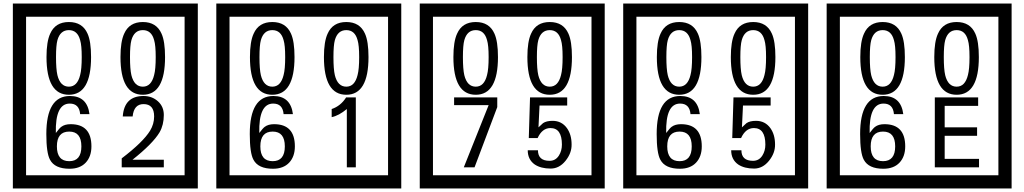

<svg xmlns="http://www.w3.org/2000/svg" viewBox="-20 -980 5815 1090"><path d="M1103 90H53V-960H1103ZM1028 15V-885H128V15ZM497 -656Q497 -442 371 -442Q244 -442 244 -656Q244 -744 265 -789Q294 -855 371 -855Q448 -855 477 -789Q497 -745 497 -656ZM444 -656Q444 -723 435 -752Q420 -809 371 -809Q322 -809 306 -752Q298 -723 298 -656Q298 -587 306 -553Q322 -488 371 -488Q419 -488 435 -554Q444 -587 444 -656ZM917 -656Q917 -442 791 -442Q664 -442 664 -656Q664 -744 685 -789Q714 -855 791 -855Q868 -855 897 -789Q917 -745 917 -656ZM864 -656Q864 -723 855 -752Q840 -809 791 -809Q742 -809 726 -752Q718 -723 718 -656Q718 -587 726 -553Q742 -488 791 -488Q839 -488 855 -554Q864 -587 864 -656ZM499 -149Q499 -91 466.5 -56.5Q434 -22 375 -22Q291 -22 264 -73Q243 -111 243 -219Q243 -435 377 -435Q475 -435 488 -332H435Q430 -392 376 -392Q293 -392 297 -225Q318 -253 328 -260Q348 -275 381 -275Q499 -275 499 -149ZM442 -149Q442 -233 373 -233Q303 -233 303 -149Q303 -65 373 -65Q442 -65 442 -149ZM910 -30H671V-81Q792 -173 832 -238Q855 -276 855 -319Q855 -389 795 -389Q740 -389 733 -319H677Q685 -435 795 -435Q843 -435 876.5 -405Q910 -375 910 -327Q910 -271 886 -229Q848 -165 732 -73H910Z M2258 90H1208V-960H2258ZM2183 15V-885H1283V15ZM1652 -656Q1652 -442 1526 -442Q1399 -442 1399 -656Q1399 -744 1420 -789Q1449 -855 1526 -855Q1603 -855 1632 -789Q1652 -745 1652 -656ZM1599 -656Q1599 -723 1590 -752Q1575 -809 1526 -809Q1477 -809 1461 -752Q1453 -723 1453 -656Q1453 -587 1461 -553Q1477 -488 1526 -488Q1574 -488 1590 -554Q1599 -587 1599 -656ZM2072 -656Q2072 -442 1946 -442Q1819 -442 1819 -656Q1819 -744 1840 -789Q1869 -855 1946 -855Q2023 -855 2052 -789Q2072 -745 2072 -656ZM2019 -656Q2019 -723 2010 -752Q1995 -809 1946 -809Q1897 -809 1881 -752Q1873 -723 1873 -656Q1873 -587 1881 -553Q1897 -488 1946 -488Q1994 -488 2010 -554Q2019 -587 2019 -656ZM1654 -149Q1654 -91 1621.5 -56.5Q1589 -22 1530 -22Q1446 -22 1419 -73Q1398 -111 1398 -219Q1398 -435 1532 -435Q1630 -435 1643 -332H1590Q1585 -392 1531 -392Q1448 -392 1452 -225Q1473 -253 1483 -260Q1503 -275 1536 -275Q1654 -275 1654 -149ZM1597 -149Q1597 -233 1528 -233Q1458 -233 1458 -149Q1458 -65 1528 -65Q1597 -65 1597 -149ZM2000 -30H1949V-361Q1903 -323 1863 -315V-361Q1914 -378 1945 -427H2000Z M3413 90H2363V-960H3413ZM3338 15V-885H2438V15ZM2807 -656Q2807 -442 2681 -442Q2554 -442 2554 -656Q2554 -744 2575 -789Q2604 -855 2681 -855Q2758 -855 2787 -789Q2807 -745 2807 -656ZM2754 -656Q2754 -723 2745 -752Q2730 -809 2681 -809Q2632 -809 2616 -752Q2608 -723 2608 -656Q2608 -587 2616 -553Q2632 -488 2681 -488Q2729 -488 2745 -554Q2754 -587 2754 -656ZM3227 -656Q3227 -442 3101 -442Q2974 -442 2974 -656Q2974 -744 2995 -789Q3024 -855 3101 -855Q3178 -855 3207 -789Q3227 -745 3227 -656ZM3174 -656Q3174 -723 3165 -752Q3150 -809 3101 -809Q3052 -809 3036 -752Q3028 -723 3028 -656Q3028 -587 3036 -553Q3052 -488 3101 -488Q3149 -488 3165 -554Q3174 -587 3174 -656ZM2803 -372 2674 -30H2613L2754 -383H2558V-427H2803ZM3225 -160Q3226 -111 3190.5 -67Q3155 -23 3106 -23Q3051 -23 3016 -46Q2976 -74 2976 -127H3034Q3034 -67 3100 -67Q3134 -67 3153 -97Q3170 -124 3170 -159Q3170 -253 3105 -253Q3058 -253 3032 -196H2982L2989 -427H3200V-381H3043L3037 -257Q3050 -269 3063 -281Q3082 -294 3117 -294Q3169 -294 3199 -252Q3225 -215 3225 -160Z M4568 90H3518V-960H4568ZM4493 15V-885H3593V15ZM3962 -656Q3962 -442 3836 -442Q3709 -442 3709 -656Q3709 -744 3730 -789Q3759 -855 3836 -855Q3913 -855 3942 -789Q3962 -745 3962 -656ZM3909 -656Q3909 -723 3900 -752Q3885 -809 3836 -809Q3787 -809 3771 -752Q3763 -723 3763 -656Q3763 -587 3771 -553Q3787 -488 3836 -488Q3884 -488 3900 -554Q3909 -587 3909 -656ZM4382 -656Q4382 -442 4256 -442Q4129 -442 4129 -656Q4129 -744 4150 -789Q4179 -855 4256 -855Q4333 -855 4362 -789Q4382 -745 4382 -656ZM4329 -656Q4329 -723 4320 -752Q4305 -809 4256 -809Q4207 -809 4191 -752Q4183 -723 4183 -656Q4183 -587 4191 -553Q4207 -488 4256 -488Q4304 -488 4320 -554Q4329 -587 4329 -656ZM3964 -149Q3964 -91 3931.5 -56.5Q3899 -22 3840 -22Q3756 -22 3729 -73Q3708 -111 3708 -219Q3708 -435 3842 -435Q3940 -435 3953 -332H3900Q3895 -392 3841 -392Q3758 -392 3762 -225Q3783 -253 3793 -260Q3813 -275 3846 -275Q3964 -275 3964 -149ZM3907 -149Q3907 -233 3838 -233Q3768 -233 3768 -149Q3768 -65 3838 -65Q3907 -65 3907 -149ZM4380 -160Q4381 -111 4345.5 -67Q4310 -23 4261 -23Q4206 -23 4171 -46Q4131 -74 4131 -127H4189Q4189 -67 4255 -67Q4289 -67 4308 -97Q4325 -124 4325 -159Q4325 -253 4260 -253Q4213 -253 4187 -196H4137L4144 -427H4355V-381H4198L4192 -257Q4205 -269 4218 -281Q4237 -294 4272 -294Q4324 -294 4354 -252Q4380 -215 4380 -160Z M5723 90H4673V-960H5723ZM5648 15V-885H4748V15ZM5117 -656Q5117 -442 4991 -442Q4864 -442 4864 -656Q4864 -744 4885 -789Q4914 -855 4991 -855Q5068 -855 5097 -789Q5117 -745 5117 -656ZM5064 -656Q5064 -723 5055 -752Q5040 -809 4991 -809Q4942 -809 4926 -752Q4918 -723 4918 -656Q4918 -587 4926 -553Q4942 -488 4991 -488Q5039 -488 5055 -554Q5064 -587 5064 -656ZM5537 -656Q5537 -442 5411 -442Q5284 -442 5284 -656Q5284 -744 5305 -789Q5334 -855 5411 -855Q5488 -855 5517 -789Q5537 -745 5537 -656ZM5484 -656Q5484 -723 5475 -752Q5460 -809 5411 -809Q5362 -809 5346 -752Q5338 -723 5338 -656Q5338 -587 5346 -553Q5362 -488 5411 -488Q5459 -488 5475 -554Q5484 -587 5484 -656ZM5119 -149Q5119 -91 5086.5 -56.5Q5054 -22 4995 -22Q4911 -22 4884 -73Q4863 -111 4863 -219Q4863 -435 4997 -435Q5095 -435 5108 -332H5055Q5050 -392 4996 -392Q4913 -392 4917 -225Q4938 -253 4948 -260Q4968 -275 5001 -275Q5119 -275 5119 -149ZM5062 -149Q5062 -233 4993 -233Q4923 -233 4923 -149Q4923 -65 4993 -65Q5062 -65 5062 -149ZM5538 -30H5287V-427H5533V-379H5343V-257H5527V-209H5343V-78H5538Z"/></svg>

Font: Unicode BMP Fallback SIL
Style: Regular
Weight: 400
Foundry: NRSI, SIL International
Version: Version 5.1 Based on Unicode 5.1